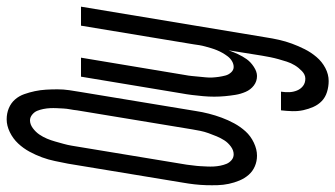

<svg xmlns="http://www.w3.org/2000/svg" viewBox="-255 -548 1006 576"><g transform="rotate(-90 248.0 -260.0)"><path d="M69 8Q52 8 37 1.5Q22 -5 11.5 -17Q1 -29 -5.5 -44.5Q-12 -60 -15.5 -76.5Q-19 -93 -19.5 -110Q-20 -127 -19.5 -144.5Q-19 -162 -17 -179.5Q-15 -197 -12 -214L45 -559Q49 -579 53 -598.5Q57 -618 64 -637Q71 -656 81 -674.5Q91 -693 105.5 -708.5Q120 -724 139.5 -733.5Q159 -743 178 -743Q196 -743 211.5 -736.5Q227 -730 237.5 -718Q248 -706 253.5 -690.5Q259 -675 262.5 -658.5Q266 -642 267 -625Q268 -608 268 -590.5Q268 -573 265.5 -555.5Q263 -538 260 -521L203 -176Q200 -156 195 -136.5Q190 -117 183 -98Q176 -79 166 -60.5Q156 -42 142 -26.5Q128 -11 108 -1.5Q88 8 69 8ZM73 -62Q85 -62 96.5 -70.5Q108 -79 115 -90Q122 -101 127 -113Q132 -125 136.5 -137.5Q141 -150 143.5 -162.5Q146 -175 148 -187L205 -532Q206 -542 208 -552.5Q210 -563 210.5 -573Q211 -583 211.5 -593Q212 -603 211.5 -613Q211 -623 209 -633Q207 -643 203.5 -651.5Q200 -660 192 -666.5Q184 -673 175 -673Q163 -673 151.5 -664.5Q140 -656 132.5 -645Q125 -634 120 -622Q115 -610 111.5 -597.5Q108 -585 104.5 -572.5Q101 -560 99 -548L42 -203Q41 -193 39.5 -182.5Q38 -172 37.5 -162Q37 -152 36.5 -142Q36 -132 36.5 -122Q37 -112 39 -102Q41 -92 44.5 -83.5Q48 -75 55.5 -68.5Q63 -62 73 -62ZM293 223Q276 223 260 218Q244 213 233 202.5Q222 192 215.5 177.5Q209 163 205.5 147Q202 131 202.5 114Q203 97 205 80H261Q259 93 259.5 105Q260 117 264.5 128Q269 139 278 146Q287 153 300 153Q312 153 322.5 143Q333 133 340 121.5Q347 110 351 97.5Q355 85 358.5 72.5Q362 60 364.5 47.5Q367 35 369 23L385 -77Q380 -63 373.5 -49Q367 -35 358.5 -23Q350 -11 335.5 -1.5Q321 8 308 8Q292 8 279.5 -1.5Q267 -11 260.5 -26Q254 -41 251.5 -56.5Q249 -72 247.5 -88Q246 -104 246 -120.5Q246 -137 247.5 -153.5Q249 -170 251 -186.5Q253 -203 256 -219L306 -520H363L311 -208Q309 -198 308 -187.5Q307 -177 306 -166.5Q305 -156 304 -146Q303 -136 303.5 -126Q304 -116 305.5 -106Q307 -96 309.5 -86.5Q312 -77 319 -69.5Q326 -62 335 -62Q344 -62 352.5 -67Q361 -72 367 -80Q373 -88 377.5 -96Q382 -104 385.5 -112.5Q389 -121 391.5 -129.5Q394 -138 396.5 -147Q399 -156 400.5 -165Q402 -174 403 -182L459 -520H516L424 34Q421 54 416.5 74Q412 94 405 113Q398 132 388.5 151Q379 170 365 186.5Q351 203 332 213Q313 223 293 223Z"/></g></svg>

Font: Iosevka
Style: Italic
Weight: 400
Italic angle: -9°
Monospace: yes
Designer: Belleve Invis
Foundry: Belleve Invis
Version: Version 32.5.0; ttfautohint (v1.8.4)